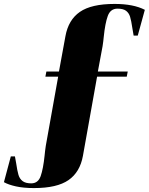

<svg xmlns="http://www.w3.org/2000/svg" viewBox="-56 -750 757 977"><path d="M244 -386 277 -566Q292 -649 350.5 -689.5Q409 -730 527 -730Q623 -730 681 -700L645 -569H624L618 -604Q612 -645 606 -664.5Q600 -684 585.5 -695Q571 -706 542 -706Q506 -706 492.5 -669Q479 -632 472 -563Q471 -555 469.5 -540Q468 -525 466 -515L442 -386H594L589 -360H438L366 43Q351 126 292.5 166.5Q234 207 117 207Q64 207 25.5 198.5Q-13 190 -36 177L-1 46H20L26 79Q32 120 38 140Q44 160 59 171.5Q74 183 103 183Q138 183 151 146Q164 109 171 41Q172 33 173.5 17.5Q175 2 177 -8L240 -360H175L180 -386Z"/></svg>

Font: Chonburi
Style: Regular
Weight: 400
Designer: Thanarat Vachiruckul and Stawix Ruecha
Foundry: Cadson Demak & Katatrad
Version: Version 1.000